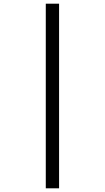

<svg xmlns="http://www.w3.org/2000/svg" viewBox="-20 -780 568 1040"><path d="M228 240H300V-760H228Z"/></svg>

Font: Noto Serif Devanagari SemiCondensed ExtraBold
Style: Regular
Weight: 800
Width: 4
Designer: Universal Thirst, Indian Type Foundry and the Monotype Design Team
Foundry: Monotype Imaging Inc.
Version: Version 2.004